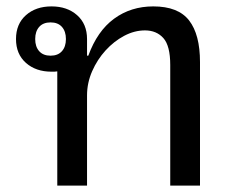

<svg xmlns="http://www.w3.org/2000/svg" viewBox="-20 -580 743 600"><path d="M159 -357Q154 -356 150 -356Q146 -356 141 -356Q92 -356 61 -383.5Q30 -411 30 -458Q30 -505 61 -532.5Q92 -560 141 -560Q190 -560 221 -532.5Q252 -505 252 -458V-406H256Q284 -483 336.5 -521.5Q389 -560 459 -560Q537 -560 571 -516Q605 -472 605 -386V0H512V-377Q512 -437 490.5 -461Q469 -485 433 -485Q400 -485 368 -468Q336 -451 310 -422.5Q284 -394 268 -357.5Q252 -321 252 -282V0H159ZM138 -406Q161 -406 173.5 -420Q186 -434 186 -458Q186 -482 173.5 -496Q161 -510 138 -510Q115 -510 102.5 -496Q90 -482 90 -458Q90 -434 102.5 -420Q115 -406 138 -406Z"/></svg>

Font: IBM Plex Sans Thai Looped Text
Style: Regular
Weight: 450
Designer: Mike Abbink, Paul van der Laan, Pieter van Rosmalen, Ben Mitchell, Mark Frömberg
Foundry: Bold Monday
Version: Version 1.1